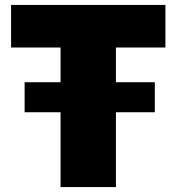

<svg xmlns="http://www.w3.org/2000/svg" viewBox="-20 -760 719 780"><path d="M80 -426H226V-567H25V-740H652V-567H451V-426H609V-304H451V0H226V-304H80Z"/></svg>

Font: Plata Sans Black
Style: Regular
Weight: 900
Designer: Pablo Impallari, Andres Torresi, & Cristiano Sobral
Foundry: Pablo Impallari, Andres Torresi, & Cristiano Sobral
Version: Version 1.00;December 28, 2019;FontCreator 12.0.0.2547 64-bi